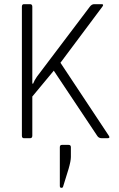

<svg xmlns="http://www.w3.org/2000/svg" viewBox="-20 -663 570 921"><path d="M320 43V90Q320 109 309 147L283 231Q282 238 274.5 238Q267 238 267 229V43Q267 32 277 32H309Q320 32 320 43ZM124 0H95Q85 0 85 -12V-631Q85 -643 95 -643H124Q135 -643 135 -631V-262H139Q145 -278 157 -295L411 -631Q420 -643 432 -643H467Q480 -643 471 -631L270 -362L502 -12Q510 0 496 0H468Q453 0 446 -12L238 -324L135 -200V-12Q135 0 124 0Z"/></svg>

Font: Rajdhani
Style: Regular
Weight: 400
Designer: Satya Rajpurohit, Jyotish Sonowal
Foundry: Indian Type Foundry
Version: Version 1.201 February 1, 2022